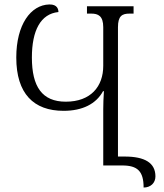

<svg xmlns="http://www.w3.org/2000/svg" viewBox="-20 -742 737 861"><path d="M624 99C655 99 677 79 677 49C677 -12 629 -40 539 -40H509V-620C509 -671 528 -681 561 -681H579V-714H370V-681H389C420 -681 443 -671 443 -620V-447C443 -354 387 -286 275 -286C169 -286 123 -353 123 -484C123 -605 162 -680 242 -688C242 -699 238 -723 201 -722C118 -720 53 -632 53 -484C53 -322 131 -245 265 -245C350 -245 411 -276 442 -333H446C444 -302 443 -276 443 -252V0H528C596 0 624 25 624 99Z"/></svg>

Font: Noto Serif Georgian SemiCondensed Light
Style: Regular
Weight: 300
Width: 4
Designer: Monotype Design Team, Akaki Razmadze
Foundry: Google LLC
Version: Version 2.003